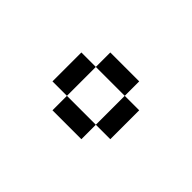

<svg xmlns="http://www.w3.org/2000/svg" viewBox="-43 -793 587 587"><g transform="rotate(45 250.0 -500.0)"><path d="M187.5 -437.5V-375H312.5V-437.5ZM187.5 -437.5Q187.5 -437.5 187.5 -562.5H125Q125 -562.5 125 -437.5ZM312.5 -437.5H375Q375 -437.5 375 -562.5H312.5Q312.5 -562.5 312.5 -437.5ZM187.5 -562.5H312.5V-625H187.5Z"/></g></svg>

Font: Unifont
Style: Regular
Weight: 500
Version: Version 13.0.05